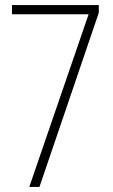

<svg xmlns="http://www.w3.org/2000/svg" viewBox="-20 -785 445 754"><path d="M95 -51 328 -729H27V-765H368V-735L135 -51Z"/></svg>

Font: Noto Sans Tamil UI ExtraCondensed ExtraLight
Style: Regular
Weight: 200
Width: 2
Designer: Jelle Bosma - Monotype Design Team
Foundry: Monotype Imaging Inc.
Version: Version 2.004; ttfautohint (v1.8.4.7-5d5b)